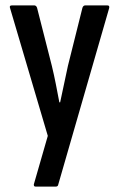

<svg xmlns="http://www.w3.org/2000/svg" viewBox="-20 -510 443 715"><path d="M113 185Q108 185 106.5 181.5Q105 178 107 173L158 -4L18 -478Q13 -490 25 -490H107Q115 -490 118 -481L173 -265Q181 -232 188 -196.5Q195 -161 201 -129H204Q211 -161 218.5 -197Q226 -233 233 -265L287 -481Q290 -490 298 -490H379Q390 -490 386 -478L197 177Q196 185 187 185Z"/></svg>

Font: Sofia Sans Condensed SemiBold
Style: Regular
Weight: 600
Designer: Botio Nikoltchev, Ani Petrova
Foundry: lettersoup
Version: Version 4.101